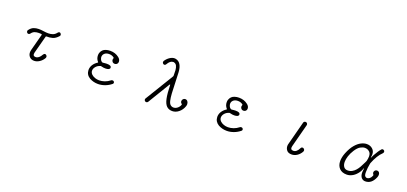

<svg xmlns="http://www.w3.org/2000/svg" viewBox="28 -1753 5944 2802"><g transform="rotate(20 3000.0 -352.5)"><path d="M498 12Q453 12 426.5 -16Q400 -44 400 -86Q400 -95 401.5 -104Q403 -113 405 -122L474 -382V-384Q474 -390 466 -392Q456 -393 445.5 -393.5Q435 -394 424 -394Q392 -394 363 -384Q334 -374 311 -342Q301 -329 286 -329Q278 -329 270 -334Q256 -345 256 -361Q256 -372 262 -379Q293 -421 329.5 -434.5Q366 -448 406 -448Q444 -448 482 -442Q520 -436 557 -436Q592 -436 624.5 -447.5Q657 -459 683 -493Q693 -506 707 -506Q716 -506 722 -500Q735 -490 735 -474Q735 -463 728 -456Q685 -407 639.5 -394.5Q594 -382 547 -384Q539 -384 537 -376L465 -105Q462 -93 462 -82Q462 -56 482 -50Q491 -47 500 -47Q552 -47 591 -119Q601 -136 618 -136Q622 -136 625 -135Q628 -134 631 -132Q649 -120 649 -101Q649 -92 645 -85Q620 -41 579.5 -14.5Q539 12 498 12Z M1358 -22Q1293 -61 1291 -134Q1291 -180 1315.5 -217.5Q1340 -255 1380 -280Q1389 -285 1382 -292Q1347 -330 1347 -384Q1347 -404 1353 -422Q1373 -479 1429 -496Q1460 -506 1496 -506Q1575 -506 1632 -461Q1667 -434 1667 -398Q1667 -385 1661 -373Q1646 -349 1619 -349Q1591 -349 1578 -371Q1570 -384 1570 -397Q1570 -406 1575 -418Q1578 -426 1573 -430Q1541 -456 1496 -456Q1450 -456 1424 -431Q1398 -406 1402 -369Q1406 -348 1415 -332Q1424 -316 1442 -307Q1448 -305 1453 -306Q1471 -308 1485.5 -309.5Q1500 -311 1513 -311Q1550 -311 1566.5 -302Q1583 -293 1583 -274Q1583 -258 1565.5 -248.5Q1548 -239 1516 -239Q1502 -239 1484.5 -241Q1467 -243 1447 -249Q1440 -251 1435 -248Q1395 -237 1369 -207Q1343 -177 1343 -144Q1343 -112 1369 -87Q1392 -66 1423 -55.5Q1454 -45 1488 -45Q1529 -45 1572 -60Q1615 -75 1651 -104Q1660 -112 1673 -112Q1687 -112 1694 -104Q1703 -97 1703 -84Q1703 -73 1694 -65Q1649 -28 1595.5 -8.5Q1542 11 1489 11Q1418 11 1358 -22Z M2226 14Q2211 5 2211 -12Q2211 -21 2216 -29L2484 -469Q2487 -474 2487 -480Q2488 -524 2485 -564Q2482 -604 2468.5 -631.5Q2455 -659 2425 -666Q2422 -667 2419 -667Q2416 -667 2413 -667Q2367 -667 2328 -599Q2320 -584 2304 -584Q2296 -584 2289 -589Q2273 -599 2273 -618Q2273 -626 2277 -633Q2304 -674 2341.5 -699Q2379 -724 2415 -724Q2420 -724 2424 -723.5Q2428 -723 2432 -722Q2480 -714 2507 -670Q2534 -626 2538 -552Q2543 -458 2545 -376Q2547 -294 2551 -229Q2555 -164 2565 -121Q2575 -78 2595 -61Q2616 -43 2643 -43Q2674 -43 2702.5 -65.5Q2731 -88 2743 -123V-125Q2743 -132 2738 -135Q2719 -148 2719 -171Q2719 -188 2731.5 -203Q2744 -218 2765 -218Q2788 -218 2802 -199.5Q2816 -181 2816 -155Q2816 -140 2810 -123Q2789 -63 2742.5 -25.5Q2696 12 2643 12Q2589 12 2555 -20.5Q2521 -53 2505 -128.5Q2489 -204 2486 -333Q2486 -341 2482 -341.5Q2478 -342 2475 -337L2268 5Q2259 19 2242 19Q2234 19 2226 14Z M3358 -22Q3293 -61 3291 -134Q3291 -180 3315.5 -217.5Q3340 -255 3380 -280Q3389 -285 3382 -292Q3347 -330 3347 -384Q3347 -404 3353 -422Q3373 -479 3429 -496Q3460 -506 3496 -506Q3575 -506 3632 -461Q3667 -434 3667 -398Q3667 -385 3661 -373Q3646 -349 3619 -349Q3591 -349 3578 -371Q3570 -384 3570 -397Q3570 -406 3575 -418Q3578 -426 3573 -430Q3541 -456 3496 -456Q3450 -456 3424 -431Q3398 -406 3402 -369Q3406 -348 3415 -332Q3424 -316 3442 -307Q3448 -305 3453 -306Q3471 -308 3485.5 -309.5Q3500 -311 3513 -311Q3550 -311 3566.5 -302Q3583 -293 3583 -274Q3583 -258 3565.5 -248.5Q3548 -239 3516 -239Q3502 -239 3484.5 -241Q3467 -243 3447 -249Q3440 -251 3435 -248Q3395 -237 3369 -207Q3343 -177 3343 -144Q3343 -112 3369 -87Q3392 -66 3423 -55.5Q3454 -45 3488 -45Q3529 -45 3572 -60Q3615 -75 3651 -104Q3660 -112 3673 -112Q3687 -112 3694 -104Q3703 -97 3703 -84Q3703 -73 3694 -65Q3649 -28 3595.5 -8.5Q3542 11 3489 11Q3418 11 3358 -22Z M4497 11Q4444 11 4420.5 -18.5Q4397 -48 4397 -85Q4397 -105 4403 -123L4497 -482Q4499 -493 4508 -499.5Q4517 -506 4528 -506Q4542 -506 4551 -496.5Q4560 -487 4560 -474Q4560 -468 4559 -465L4465 -106Q4462 -94 4462 -83Q4462 -57 4483 -51Q4494 -48 4503 -48Q4555 -48 4590 -122Q4598 -138 4616 -138Q4625 -138 4630 -134Q4649 -123 4649 -102Q4649 -95 4644 -85Q4618 -40 4579 -14.5Q4540 11 4497 11Z M5352 12Q5278 12 5237.5 -30.5Q5197 -73 5197 -144Q5197 -173 5204 -205.5Q5211 -238 5225 -273Q5260 -359 5303.5 -410.5Q5347 -462 5393 -485Q5439 -508 5480 -508Q5535 -508 5571 -474Q5605 -443 5605 -392Q5605 -384 5604 -373Q5603 -362 5600 -348Q5599 -342 5601.5 -341.5Q5604 -341 5606 -347Q5614 -366 5620 -377.5Q5626 -389 5632 -399Q5648 -429 5667.5 -458Q5687 -487 5706 -508Q5713 -515 5723 -515Q5739 -515 5748 -503Q5754 -496 5754 -486Q5754 -471 5742 -460Q5675 -398 5623 -266L5620 -256Q5613 -218 5609 -186.5Q5605 -155 5605 -124Q5605 -116 5605 -107Q5605 -98 5606 -90Q5608 -66 5620.5 -54Q5633 -42 5649 -42Q5667 -42 5686.5 -56Q5706 -70 5718 -98Q5720 -101 5720.5 -104Q5721 -107 5722 -110Q5723 -112 5723 -114Q5723 -118 5719 -122Q5707 -136 5707 -151Q5707 -168 5719.5 -182Q5732 -196 5751 -196Q5772 -196 5784 -181.5Q5796 -167 5796 -144Q5796 -127 5788 -106Q5740 12 5641 12Q5604 12 5581 -14.5Q5558 -41 5556 -87Q5556 -99 5557 -114.5Q5558 -130 5561 -155Q5562 -162 5560 -162.5Q5558 -163 5556 -157Q5549 -137 5542 -122Q5535 -107 5525 -93Q5491 -43 5446 -15.5Q5401 12 5352 12ZM5345 -50Q5383 -50 5413 -67Q5443 -84 5466 -110.5Q5489 -137 5506.5 -168.5Q5524 -200 5537 -228Q5544 -240 5549 -251Q5554 -262 5558 -271L5561 -281Q5565 -299 5567.5 -315.5Q5570 -332 5570 -348Q5570 -374 5561.5 -394.5Q5553 -415 5532 -428Q5521 -436 5505.5 -441Q5490 -446 5471 -446Q5440 -446 5402.5 -425Q5365 -404 5328 -346Q5295 -294 5279 -244Q5263 -194 5263 -154Q5263 -108 5283.5 -79Q5304 -50 5345 -50Z"/></g></svg>

Font: Kiwi Maru Light
Style: Regular
Weight: 300
Designer: Hiroki-Chan
Version: Version 1.100